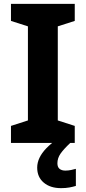

<svg xmlns="http://www.w3.org/2000/svg" viewBox="-20 -734 441 986"><path d="M36.3 0V-87.4L123.4 -115.5V-598.7L36.3 -626.6V-714H363.9V-626.6L276.8 -598.7V-115.5L363.9 -87.4V0ZM274.8 104.4Q274.8 124 285.8 133Q296.9 142.1 315.5 142.1Q330.1 142.1 345.2 139Q360.4 135.9 369.6 133V220.8Q354.4 225.4 336.1 228.8Q317.8 232.2 293.6 232.2Q238.1 232.2 204.6 203.8Q171 175.5 171 126.6Q171 101.3 182.8 76.4Q194.6 51.5 218.2 27.1Q241.8 2.7 276.5 -21.1L340.9 0Q306.9 32 290.8 55.1Q274.8 78.3 274.8 104.4Z"/></svg>

Font: Noto Sans Symbols
Style: Regular
Weight: 400
Designer: Monotype Design Team
Foundry: Monotype Imaging Inc.
Version: Version 2.002